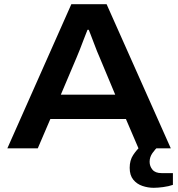

<svg xmlns="http://www.w3.org/2000/svg" viewBox="-20 -707 849 915"><path d="M15 0 320 -687H488L794 0H640L580 -140H220L160 0ZM270 -256H529L455 -433Q450 -444 442.5 -462.5Q435 -481 427.5 -501.5Q420 -522 413 -539.5Q406 -557 403 -565H397Q389 -545 379 -519Q369 -493 360 -469.5Q351 -446 345 -433ZM712 188Q685 188 658.5 179Q632 170 615 149Q598 128 598 93Q598 57 614.5 32Q631 7 652 -12H734V-8Q720 3 706.5 22.5Q693 42 693 64Q693 85 706.5 101.5Q720 118 750 118H804V174Q784 181 758 184.5Q732 188 712 188Z"/></svg>

Font: Archivo SemiExpanded SemiBold
Style: Regular
Weight: 600
Width: 6
Designer: Hector Gatti
Foundry: Omnibus-Type
Version: Version 2.001